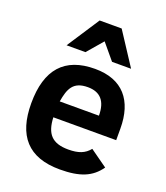

<svg xmlns="http://www.w3.org/2000/svg" viewBox="-142 -864 843 976"><g transform="rotate(20 279.0 -375.5)"><path d="M291 -527C127 -527 45 -435.3 45 -252C45 -77.5 124 15 296 15C405 15 466.2 -10.8 510 -73L416 -140C390.1 -107.9 356.7 -95 302 -95C213.1 -95 178.9 -135.6 175 -223H515V-285C515 -437.4 440.6 -527 291 -527ZM390 -310H178C190 -382.1 208.9 -427 288 -427C356 -427 390 -388 390 -310ZM359 -590H462L347 -766H228L113 -590H215L288 -675Z"/></g></svg>

Font: Fog Sans
Style: Bold
Weight: 700
Foundry: Intel Corporation
Version: Version 1.00